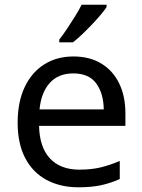

<svg xmlns="http://www.w3.org/2000/svg" viewBox="-20 -786 604 816"><path d="M292 -546Q361 -546 410.5 -516Q460 -486 486.5 -431.5Q513 -377 513 -304V-251H146Q148 -160 192.5 -112.5Q237 -65 317 -65Q368 -65 407.5 -74.5Q447 -84 489 -102V-25Q448 -7 408 1.5Q368 10 313 10Q237 10 178.5 -21Q120 -52 87.5 -113.5Q55 -175 55 -264Q55 -352 84.5 -415Q114 -478 167.5 -512Q221 -546 292 -546ZM291 -474Q228 -474 191.5 -433.5Q155 -393 148 -321H421Q420 -389 389 -431.5Q358 -474 291 -474ZM433 -756Q424 -742 407 -722Q390 -702 369.5 -680.5Q349 -659 328.5 -639.5Q308 -620 290 -606H232V-618Q247 -637 264.5 -663Q282 -689 299 -716.5Q316 -744 327 -766H433Z"/></svg>

Font: Noto Sans Adlam
Style: Regular
Weight: 400
Designer: Mark Jamra, Neil Patel
Foundry: JamraPatel LLC
Version: Version 3.001